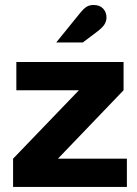

<svg xmlns="http://www.w3.org/2000/svg" viewBox="-20 -742 545 762"><path d="M31.9 0V-112.2L293.2 -383.8H44.9V-496H470.4V-383.8L209.9 -112.2H483.6V0ZM203.1 -573.4 297.9 -690.4Q311.7 -707.4 323.2 -714.8Q334.7 -722.2 351.8 -722.2Q375.9 -722.2 389.3 -707.9Q402.6 -693.5 402.6 -672.4Q402.6 -658.8 395.2 -646Q387.7 -633.2 365.1 -616L308.6 -573.4Z"/></svg>

Font: Atkinson Hyperlegible Next
Style: Regular
Weight: 400
Designer: Elliott Scott, Megan Eiswerth, Linus Boman, Theodore Petrosky, Letters from Sweden
Foundry: Applied Design Works, Letters from Sweden
Version: Version 2.001